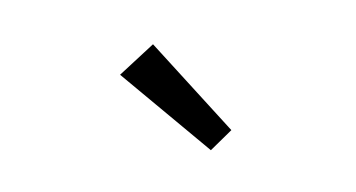

<svg xmlns="http://www.w3.org/2000/svg" viewBox="-36 -908 687 371"><g transform="rotate(15 307.5 -722.5)"><path d="M396.4 -637.9 189.2 -733.3 235.4 -806.7 424.6 -685.6Z"/></g></svg>

Font: FiraCode Nerd Font
Style: Regular
Weight: 400
Designer: Carrois Corporate, Edenspiekermann AG, Nikita Prokopov
Foundry: Carrois Corporate, Edenspiekermann AG, Nikita Prokopov
Version: Version 6.002;Nerd Fonts 3.4.0